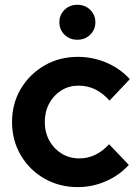

<svg xmlns="http://www.w3.org/2000/svg" viewBox="-20 -767 572 797"><path d="M302.9 9.7Q226.2 9.7 164.2 -25.9Q102.2 -61.4 66.1 -122.9Q30 -184.4 30 -260.3Q30 -336.9 66.1 -397.9Q102.3 -458.9 164.3 -495Q226.2 -531 302.9 -531Q365 -531 421.7 -507Q478.5 -482.9 518.9 -438.4L434.7 -349.4Q406.1 -381.4 374.4 -396.5Q342.7 -411.5 306 -411.5Q266.4 -411.5 234.6 -391.7Q202.8 -372 184.4 -337.7Q165.9 -303.5 165.9 -260.3Q165.9 -217.7 184.7 -183.5Q203.5 -149.2 236.1 -129.3Q268.8 -109.5 309.3 -109.5Q344.4 -109.5 374.9 -124.1Q405.3 -138.6 433 -168.2L514.8 -82.4Q474.8 -38.7 419 -14.5Q363.3 9.7 302.9 9.7ZM301.2 -602Q269 -602 247.7 -623.1Q226.4 -644.2 226.4 -674.6Q226.4 -705 247.7 -726.1Q269 -747.2 301.2 -747.2Q333.3 -747.2 354.6 -726.1Q375.9 -705 375.9 -674.6Q375.9 -644.2 354.6 -623.1Q333.3 -602 301.2 -602Z"/></svg>

Font: Red Hat Display
Style: Regular
Weight: 300
Designer: Pentagram, MCKL
Foundry: Pentagram, MCKL
Version: Version 1.023